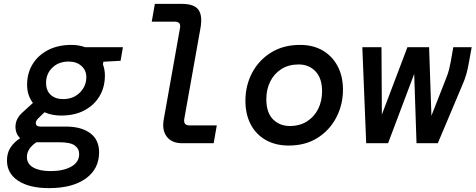

<svg xmlns="http://www.w3.org/2000/svg" viewBox="-20 -740 2457 992"><path d="M296 -143Q248 -143 210 -160L177 -128Q165 -116 165 -104Q165 -86 190 -86H321Q400 -86 446 -52Q492 -18 492 47Q492 133 423 182.5Q354 232 233 232Q132 232 74 194Q16 156 16 89Q16 50 34.5 22Q53 -6 84 -26Q60 -49 60 -85Q60 -126 95 -158L150 -208Q120 -248 120 -302Q120 -362 148.5 -408.5Q177 -455 228.5 -481.5Q280 -508 349 -508Q388 -508 420 -496H615L603 -426L514 -421L512 -407Q522 -380 522 -350Q522 -290 494.5 -243.5Q467 -197 416.5 -170Q366 -143 296 -143ZM306 -228Q359 -228 392.5 -261.5Q426 -295 426 -342Q426 -377 400.5 -399.5Q375 -422 335 -422Q283 -422 250.5 -390.5Q218 -359 218 -312Q218 -272 242 -250Q266 -228 306 -228ZM119 71Q119 107 152 125.5Q185 144 241 144Q307 144 348 121Q389 98 389 56Q389 28 366 11.5Q343 -5 287 -5H168Q119 28 119 71Z M921 0Q868 0 842 -33.5Q816 -67 826 -123L910 -595Q916 -628 884 -628H764L780 -720H919Q983 -720 1005 -690Q1027 -660 1016 -596L932 -125Q927 -92 959 -92H1100L1084 0Z M1472 12Q1403 12 1352.5 -17Q1302 -46 1275 -98Q1248 -150 1248 -219Q1248 -298 1282.5 -363.5Q1317 -429 1380.5 -468.5Q1444 -508 1530 -508Q1598 -508 1647.5 -479Q1697 -450 1724.5 -398Q1752 -346 1752 -277Q1752 -199 1717.5 -133Q1683 -67 1620.5 -27.5Q1558 12 1472 12ZM1477 -89Q1529 -89 1566.5 -113Q1604 -137 1624 -177.5Q1644 -218 1644 -268Q1644 -336 1610 -371.5Q1576 -407 1523 -407Q1471 -407 1433.5 -383Q1396 -359 1376 -318.5Q1356 -278 1356 -228Q1356 -158 1390.5 -123.5Q1425 -89 1477 -89Z M1872 0 1852 -496H1951L1953 -148L2085 -496H2197L2209 -142L2284 -333Q2295 -360 2300 -380.5Q2305 -401 2309 -422L2322 -496H2417L2404 -424Q2397 -384 2389.5 -357Q2382 -330 2366 -294L2242 0H2132L2120 -358L1985 0Z"/></svg>

Font: DM Mono Medium
Style: Italic
Weight: 500
Italic angle: -10°
Designer: Colophon Foundry
Foundry: Colophon Foundry
Version: Version 1.000; ttfautohint (v1.8.2.53-6de2)